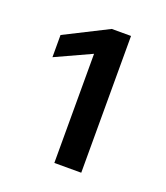

<svg xmlns="http://www.w3.org/2000/svg" viewBox="-82 -856 430 496"><g transform="rotate(20 133.0 -608.0)"><path d="M122 -420V-720L24 -675V-736L143 -796H196V-420Z"/></g></svg>

Font: Saira Expanded Medium
Style: Regular
Weight: 500
Width: 7
Designer: Hector Gatti with collaboration of the Omnibus-Type team
Foundry: Omnibus-Type
Version: Version 1.100; ttfautohint (v1.8.3)